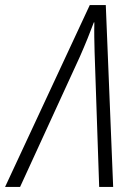

<svg xmlns="http://www.w3.org/2000/svg" viewBox="-83 -735 524 755"><path d="M-63 0H-4L231 -512C254 -564 271 -607 286 -647H288C287 -609 288 -568 289 -530L307 0H362L333 -715H270Z"/></svg>

Font: Noto Sans Condensed Light
Style: Italic
Weight: 300
Width: 3
Italic angle: -12°
Designer: Monotype Design Team
Foundry: Monotype Imaging Inc.
Version: Version 2.013